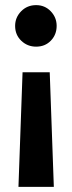

<svg xmlns="http://www.w3.org/2000/svg" viewBox="-20 -523 281 749"><path d="M121 -341Q87 -341 63 -364Q39 -387 39 -422Q39 -455 62.5 -479Q86 -503 121 -503Q155 -503 178 -479Q201 -455 201 -422Q201 -388 178.5 -364.5Q156 -341 121 -341ZM190 206H52L68 -241H174Z"/></svg>

Font: Trujillo Medium
Style: Regular
Weight: 500
Designer: Fira Sans original fonts by bBox Type GmbH, Carrois Corporate GbR, & Edenspiekermann AG / Changes by Cristiano Sobral
Foundry: Fira Sans original fonts by bBox Type GmbH, Carrois Corporate GbR, & Edenspiekermann AG / Changes by Cristiano Sobral
Version: Version 4.301;October 17, 2021;FontCreator 14.0.0.2814 64-bi